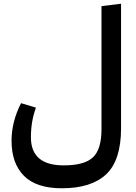

<svg xmlns="http://www.w3.org/2000/svg" viewBox="-20 -793 731 1031"><path d="M525 -760 630 -773V-104Q630 68 550 143Q470 218 312 218Q175 218 108.5 151Q42 84 42 -37Q42 -139 93 -239L173 -215Q146 -142 146 -56Q146 95 322 95Q434 95 479.5 51.5Q525 8 525 -99Z"/></svg>

Font: FiraGO Medium
Style: Regular
Weight: 500
Designer: bBox Type
Foundry: bBox Type GmbH
Version: Version 1.001;PS 001.001;hotconv 1.0.88;makeotf.lib2.5.64775